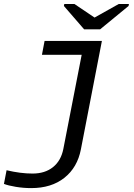

<svg xmlns="http://www.w3.org/2000/svg" viewBox="-50 -733 670 960"><path d="M106 207.5Q67.4 207.5 29.1 201.2Q-9.3 194.8 -30.3 186.5L-17.1 118.2Q52.7 134.8 112.8 134.8Q174.8 134.8 214.8 102.8Q254.9 70.8 266.6 12.2L358.4 -459H159.7L172.9 -528.3H459.5L354.5 13.7Q336.9 104.5 272 156Q207 207.5 106 207.5ZM450.7 -586.4H370.6L269.5 -703.1L271.5 -712.9H322.3L422.4 -645.5H423.3L543.5 -712.9H594.7L592.8 -703.1Z"/></svg>

Font: Liberation Mono
Style: Italic
Weight: 400
Italic angle: -12°
Monospace: yes
Designer: Steve Matteson
Foundry: Ascender Corporation
Version: Version 2.1.5